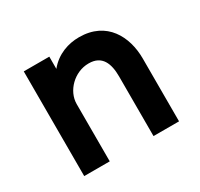

<svg xmlns="http://www.w3.org/2000/svg" viewBox="-112 -636 807 775"><g transform="rotate(-30 291.0 -248.0)"><path d="M75 0H194V-267C194 -328 251 -385 317 -385H318C380 -385 398 -338 398 -278V0H517V-293C517 -395 465 -496 337 -496H336C288 -496 233 -479 194 -431V-488H75Z"/></g></svg>

Font: FREAK Grotesk Next
Style: Bold
Weight: 700
Width: 3
Designer: La Scuola Open Source
Foundry: La Scuola Open Source
Version: Version 1.000;PS 1.0;hotconv 1.0.72;makeotf.lib2.5.5900